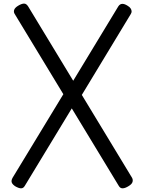

<svg xmlns="http://www.w3.org/2000/svg" viewBox="-20 -1036 804 1070"><path d="M697 1Q678 13 664 13.5Q650 14 642 0L380 -432L118 0Q110 14 96.5 13.5Q83 13 63 1Q52 -7 47.5 -14.5Q43 -22 44.5 -30Q46 -38 50 -45L333 -511L62 -958Q55 -969 59 -981Q63 -993 81 -1004Q101 -1016 114 -1016Q127 -1016 137 -1000L388 -586L639 -1000Q648 -1014 661 -1014.5Q674 -1015 691 -1004Q703 -997 708 -989Q713 -981 713.5 -973.5Q714 -966 709 -958L436 -507L716 -45Q722 -34 718.5 -22Q715 -10 697 1Z"/></svg>

Font: Playwrite ES
Style: Regular
Weight: 400
Designer: Veronika Burian, José Scaglione
Foundry: TypeTogether
Version: Version 1.002